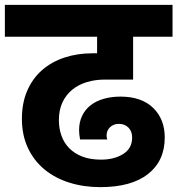

<svg xmlns="http://www.w3.org/2000/svg" viewBox="-37 -760 729 789"><path d="M-17 -740H672V-609H510V-433H394Q354 -433 319.5 -422.5Q285 -412 259.5 -391Q234 -370 219.5 -339Q205 -308 205 -266Q205 -232 215.5 -202.5Q226 -173 247.5 -151Q269 -129 301.5 -116.5Q334 -104 378 -104Q432 -104 469 -127Q506 -150 506 -195Q506 -220 491 -235.5Q476 -251 451 -251Q430 -251 415.5 -237.5Q401 -224 401 -203Q401 -193 404 -187H292Q290 -197 289 -207Q288 -217 288 -225Q288 -258 300.5 -284Q313 -310 335.5 -327.5Q358 -345 389.5 -354Q421 -363 458 -363Q545 -363 592.5 -316.5Q640 -270 640 -195Q640 -99 571.5 -45Q503 9 375 9Q307 9 248 -9.5Q189 -28 145.5 -64Q102 -100 77.5 -152.5Q53 -205 53 -272Q53 -337 75 -387.5Q97 -438 136 -472Q175 -506 228 -523.5Q281 -541 343 -541H362V-609H-17Z"/></svg>

Font: SVN-Poppins
Style: Bold
Weight: 700
Designer: Ninad Kale (Devanagari), Jonny Pinhorn (Latin)
Foundry: Indian Type Foundry
Version: Version 3.200;PS 1.000;hotconv 16.6.54;makeotf.lib2.5.65590